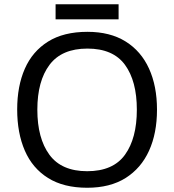

<svg xmlns="http://www.w3.org/2000/svg" viewBox="-20 -875 821 905"><path d="M720 -358Q720 -247 682.5 -164.5Q645 -82 572 -36Q499 10 391 10Q280 10 206.5 -36Q133 -82 97 -165Q61 -248 61 -359Q61 -469 97 -551Q133 -633 206.5 -679Q280 -725 392 -725Q499 -725 572 -679.5Q645 -634 682.5 -551.5Q720 -469 720 -358ZM156 -358Q156 -223 213 -145.5Q270 -68 391 -68Q513 -68 569 -145.5Q625 -223 625 -358Q625 -493 569 -569.5Q513 -646 392 -646Q271 -646 213.5 -569.5Q156 -493 156 -358ZM539 -855V-784H242V-855Z"/></svg>

Font: Noto Sans Lepcha
Style: Regular
Weight: 400
Designer: Monotype Design Team
Foundry: Monotype Imaging Inc.
Version: Version 2.006; ttfautohint (v1.8.4.7-5d5b)